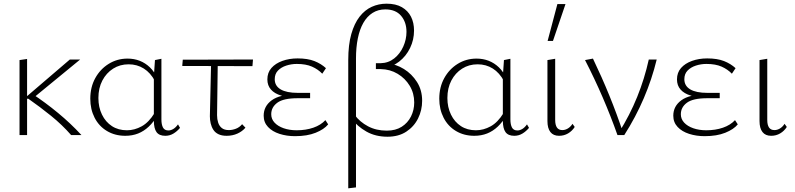

<svg xmlns="http://www.w3.org/2000/svg" viewBox="-20 -733 4317 1042"><path d="M366 0Q317 -56 257 -104.5Q197 -153 134 -197H122V-207L359 -410H415L153 -195V-225Q226 -177 295 -120Q364 -63 422 0ZM86 0V-407L127 -413V0Z M660 4Q604 4 560.5 -22Q517 -48 493.5 -94Q470 -140 470 -197Q470 -260 497 -309Q524 -358 570 -386.5Q616 -415 672 -415Q708 -415 738.5 -403Q769 -391 793.5 -367.5Q818 -344 834 -308L821 -293Q797 -338 760.5 -361Q724 -384 678 -384Q631 -384 594 -360.5Q557 -337 535.5 -296Q514 -255 514 -201Q514 -151 533.5 -111Q553 -71 587.5 -48.5Q622 -26 669 -26Q710 -26 749 -47.5Q788 -69 819 -120L836 -109Q814 -71 787.5 -46Q761 -21 729.5 -8.5Q698 4 660 4ZM877 4Q844 4 829.5 -16Q815 -36 815 -78V-319L821 -407L856 -414V-85Q856 -57 864.5 -41Q873 -25 894 -25Q907 -25 920.5 -33Q934 -41 946 -58L957 -39Q941 -20 921 -8Q901 4 877 4Z M969 -375 972 -409 1353 -410 1350 -374ZM1119 -102 1126 -407H1162L1158 -108Q1158 -86 1164 -67.5Q1170 -49 1184 -38Q1198 -27 1222 -27Q1241 -27 1260.5 -34.5Q1280 -42 1294 -59L1312 -40Q1295 -20 1268.5 -8Q1242 4 1210 4Q1184 4 1166 -4.5Q1148 -13 1138 -28.5Q1128 -44 1123.5 -63Q1119 -82 1119 -102Z M1581 6Q1536 6 1497 -6.5Q1458 -19 1434.5 -44Q1411 -69 1411 -105Q1411 -157 1455 -189Q1499 -221 1589 -221V-204Q1541 -204 1505.5 -214.5Q1470 -225 1450.5 -247Q1431 -269 1431 -302Q1431 -339 1453 -364Q1475 -389 1512.5 -402.5Q1550 -416 1595 -416Q1650 -416 1686.5 -401.5Q1723 -387 1749 -363L1729 -333Q1706 -357 1673 -371.5Q1640 -386 1591 -386Q1561 -386 1533.5 -377Q1506 -368 1488.5 -350Q1471 -332 1471 -303Q1471 -267 1503 -248Q1535 -229 1596 -229H1663V-200H1596Q1518 -200 1485 -175.5Q1452 -151 1452 -113Q1452 -87 1470 -67.5Q1488 -48 1519.5 -37Q1551 -26 1590 -26Q1640 -26 1680.5 -40Q1721 -54 1746 -81L1761 -58Q1739 -31 1693 -12.5Q1647 6 1581 6Z M1870 289V-407Q1870 -490 1886.5 -548Q1903 -606 1931.5 -642.5Q1960 -679 1997.5 -696Q2035 -713 2078 -713Q2128 -713 2161 -694Q2194 -675 2210.5 -642.5Q2227 -610 2227 -567Q2227 -517 2205.5 -472.5Q2184 -428 2146 -398.5Q2108 -369 2060 -362L2082 -389Q2129 -385 2172 -358.5Q2215 -332 2243 -288Q2271 -244 2271 -186Q2271 -135 2249 -90.5Q2227 -46 2185 -18.5Q2143 9 2083 9Q2018 9 1968.5 -19Q1919 -47 1888 -89L1905 -109Q1933 -71 1977.5 -47.5Q2022 -24 2079 -24Q2127 -24 2160 -45Q2193 -66 2210.5 -101Q2228 -136 2228 -177Q2228 -227 2203.5 -267.5Q2179 -308 2138 -332.5Q2097 -357 2047 -358H2020V-390H2046Q2088 -391 2119.5 -416Q2151 -441 2168.5 -480Q2186 -519 2186 -560Q2186 -613 2156.5 -647.5Q2127 -682 2071 -682Q2032 -682 2002 -663Q1972 -644 1952 -609Q1932 -574 1922 -525Q1912 -476 1912 -416V284Z M2554 4Q2498 4 2454.5 -22Q2411 -48 2387.5 -94Q2364 -140 2364 -197Q2364 -260 2391 -309Q2418 -358 2464 -386.5Q2510 -415 2566 -415Q2602 -415 2632.5 -403Q2663 -391 2687.5 -367.5Q2712 -344 2728 -308L2715 -293Q2691 -338 2654.5 -361Q2618 -384 2572 -384Q2525 -384 2488 -360.5Q2451 -337 2429.5 -296Q2408 -255 2408 -201Q2408 -151 2427.5 -111Q2447 -71 2481.5 -48.5Q2516 -26 2563 -26Q2604 -26 2643 -47.5Q2682 -69 2713 -120L2730 -109Q2708 -71 2681.5 -46Q2655 -21 2623.5 -8.5Q2592 4 2554 4ZM2771 4Q2738 4 2723.5 -16Q2709 -36 2709 -78V-319L2715 -407L2750 -414V-85Q2750 -57 2758.5 -41Q2767 -25 2788 -25Q2801 -25 2814.5 -33Q2828 -41 2840 -58L2851 -39Q2835 -20 2815 -8Q2795 4 2771 4Z M3014 4Q2983 4 2967 -16.5Q2951 -37 2951 -76V-407L2993 -414V-82Q2993 -55 3002.5 -41Q3012 -27 3032 -27Q3047 -27 3061.5 -35.5Q3076 -44 3087 -61L3099 -44Q3085 -22 3063 -9Q3041 4 3014 4ZM2952 -511 3005 -711H3049L2981 -511Z M3331 0Q3295 -102 3251 -204Q3207 -306 3155 -407L3198 -415Q3246 -315 3287 -214.5Q3328 -114 3361 -14H3339Q3398 -108 3438 -207Q3478 -306 3501 -410H3544Q3518 -303 3474 -200Q3430 -97 3368 0Z M3804 6Q3759 6 3720 -6.5Q3681 -19 3657.5 -44Q3634 -69 3634 -105Q3634 -157 3678 -189Q3722 -221 3812 -221V-204Q3764 -204 3728.5 -214.5Q3693 -225 3673.5 -247Q3654 -269 3654 -302Q3654 -339 3676 -364Q3698 -389 3735.5 -402.5Q3773 -416 3818 -416Q3873 -416 3909.5 -401.5Q3946 -387 3972 -363L3952 -333Q3929 -357 3896 -371.5Q3863 -386 3814 -386Q3784 -386 3756.5 -377Q3729 -368 3711.5 -350Q3694 -332 3694 -303Q3694 -267 3726 -248Q3758 -229 3819 -229H3886V-200H3819Q3741 -200 3708 -175.5Q3675 -151 3675 -113Q3675 -87 3693 -67.5Q3711 -48 3742.5 -37Q3774 -26 3813 -26Q3863 -26 3903.5 -40Q3944 -54 3969 -81L3984 -58Q3962 -31 3916 -12.5Q3870 6 3804 6Z M4165 4Q4134 4 4118 -16.5Q4102 -37 4102 -76V-407L4144 -414V-82Q4144 -55 4153.5 -41Q4163 -27 4183 -27Q4198 -27 4212.5 -35.5Q4227 -44 4238 -61L4250 -44Q4236 -22 4214 -9Q4192 4 4165 4Z"/></svg>

Font: Ysabeau Infant ExtraLight
Style: Regular
Weight: 250
Designer: Christian Thalmann (Catharsis Fonts)
Version: Version 2.001;gftools[0.9.30]; featfreeze: ss01,ss02,lnum